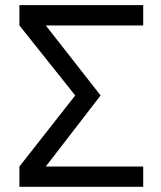

<svg xmlns="http://www.w3.org/2000/svg" viewBox="-20 -719 618 739"><path d="M367.2 -351.6 156.2 -78.1H531.2V0H54.7V-78.1L269.5 -351.6L54.7 -621.1V-699.2H531.2V-621.1H156.2Z"/></svg>

Font: 和音 by 宁静之雨，公众号njzyshare
Style: Regular
Weight: 400
Designer: Steve Matteson
Foundry: Ascender Corporation
Version: Version 6.00;June 8, 2018;FontCreator 11.0.0.2388 32-bit